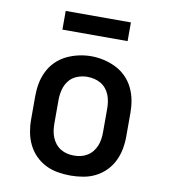

<svg xmlns="http://www.w3.org/2000/svg" viewBox="-82 -793 764 870"><g transform="rotate(10 300.0 -357.5)"><path d="M300 8Q271 8 241.5 3Q212 -2 186 -15Q160 -28 139 -49Q118 -70 105 -96.5Q92 -123 86.5 -152Q81 -181 81 -210V-320Q81 -349 86.5 -378Q92 -407 105 -433.5Q118 -460 139 -481Q160 -502 186.5 -515Q213 -528 242 -534.5Q271 -541 300 -541Q329 -541 358 -534.5Q387 -528 413.5 -515Q440 -502 461 -481Q482 -460 495 -433.5Q508 -407 513.5 -378Q519 -349 519 -320V-210Q519 -181 513.5 -152Q508 -123 495 -96.5Q482 -70 461 -49Q440 -28 414 -15Q388 -2 358.5 3Q329 8 300 8ZM300 -84Q316 -84 331.5 -87.5Q347 -91 361 -99.5Q375 -108 385 -120.5Q395 -133 401 -147.5Q407 -162 409.5 -178Q412 -194 412 -210V-320Q412 -336 409.5 -352Q407 -368 401 -383Q395 -398 384.5 -410.5Q374 -423 360 -431Q346 -439 330 -442.5Q314 -446 298 -446Q275 -446 252 -437Q229 -428 214.5 -409.5Q200 -391 194 -367.5Q188 -344 188 -320V-210Q188 -194 190.5 -178Q193 -162 199 -147.5Q205 -133 215 -120.5Q225 -108 239 -99.5Q253 -91 268.5 -87.5Q284 -84 300 -84ZM150 -637V-723H450V-637Z"/></g></svg>

Font: Iosevka Curly Slab SmBdEx
Style: Regular
Weight: 600
Width: 7
Monospace: yes
Designer: Belleve Invis
Foundry: Belleve Invis
Version: Version 11.1.0; ttfautohint (v1.8.3)